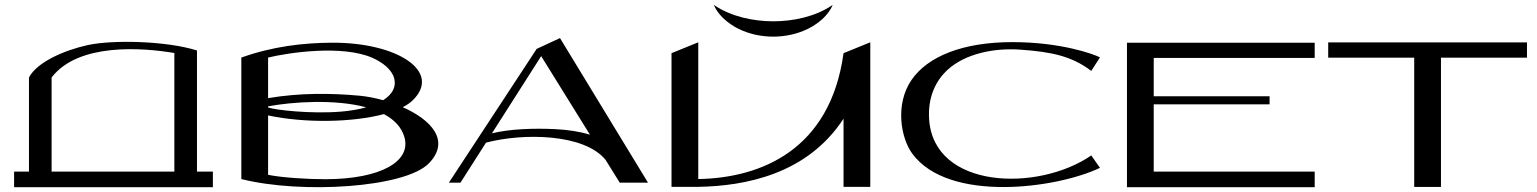

<svg xmlns="http://www.w3.org/2000/svg" viewBox="-20 -770 6323 790"><path d="M790.5 -64V-562.3C666.9 -601.6 444.9 -607.1 341.4 -584.6C242.6 -563 131.5 -513.5 99.2 -451.2V-64H38V0.3H855.9V-64ZM192.3 -451.2C302.2 -594.8 566.9 -574 697.4 -551.9V-64H192.3Z M1637.1 -329C1653.8 -337.5 1667.8 -347 1678.4 -357.5C1799.3 -475.7 1614.6 -595.8 1345.7 -594.3C1228.1 -593.7 1101.6 -579.2 973 -533.1V-33.3C1217.6 28.7 1646.6 3.3 1744.8 -98.1C1835.5 -191.9 1752.7 -277.8 1637.1 -329ZM1512.2 -532.1C1553.6 -513.9 1592.2 -484.1 1601.9 -447.8C1611.3 -412.8 1594.5 -381.7 1556.5 -357.7C1523.3 -367 1489.9 -373.3 1459.3 -376.2C1344.1 -386.8 1214.5 -388.5 1083.1 -366.2V-533.1C1164.9 -553.2 1387.8 -586.7 1512.2 -532.1ZM1083.1 -332.4C1179.8 -350.7 1356.3 -363.5 1486.7 -328.4C1456.6 -319.9 1421.4 -313.8 1381.7 -310.6C1257.2 -300.7 1110.6 -317.6 1083.1 -327.9ZM1320.2 -32.6C1246.7 -32.3 1139.3 -39.2 1083.1 -50.7V-295.1C1235.9 -262.6 1429.9 -266 1559.6 -300.5C1601.6 -278.2 1632.4 -247.1 1644.3 -204.6C1671.9 -105.3 1545.9 -33.3 1320.2 -32.6Z M2646.2 -18.5 2284.1 -613.3 2188.3 -568.9 2188.2 -568.9 1827 -18.5H1874.7L1979.7 -183.1C2131.7 -223.3 2383.6 -220.8 2471.7 -112.2L2529.9 -18.5ZM2261.2 -238.8C2180.4 -242.6 2078.6 -240 2004.1 -221.4L2206.7 -539.1L2407.4 -215.8C2364.2 -228.9 2317.2 -236.2 2261.2 -238.8Z M3560.9 -596 3450.8 -551.2C3396.4 -154 3111.9 -37.7 2853.1 -33.3V-595.9L2743 -551.2V-1H2853.1V-1.2C3044.8 -4.5 3301.4 -52.2 3450.8 -281.7V-1H3560.9V-595.9L3560.9 -595.9C3560.9 -595.9 3560.9 -596 3560.9 -596ZM3398.6 -744.9C3396.1 -743.3 3393.9 -741.6 3391.3 -740.3L3384 -736L3380.3 -733.8L3376.6 -731.9C3374.1 -730.6 3371.6 -729.3 3369.2 -728C3366.8 -726.6 3364.2 -725.6 3361.7 -724.4C3359.2 -723.2 3356.8 -722 3354.4 -720.8C3351.9 -719.7 3349.3 -718.7 3346.8 -717.6C3326.8 -709.1 3306.6 -702.6 3286.1 -697.4C3245.1 -687.1 3203.5 -682.5 3161.6 -682.3C3119.8 -682.5 3078.2 -687.2 3037.2 -697.5C3016.8 -702.7 2996.5 -709.2 2976.5 -717.7C2974 -718.8 2971.5 -719.8 2969 -720.9C2966.5 -722.1 2964.1 -723.3 2961.6 -724.4C2959.1 -725.6 2956.5 -726.7 2954.1 -728C2951.7 -729.4 2949.2 -730.6 2946.7 -731.9L2943 -733.9L2939.4 -736L2932 -740.3C2929.4 -741.7 2927.2 -743.4 2924.7 -744.9C2922.2 -746.5 2919.7 -748 2917.2 -749.6C2918.3 -746.9 2919.6 -744.2 2920.9 -741.5C2922.3 -738.9 2923.6 -736.1 2925.1 -733.6L2929.9 -726.1C2930.7 -724.8 2931.5 -723.5 2932.4 -722.3L2935.1 -718.7C2936.9 -716.3 2938.7 -713.9 2940.6 -711.6C2942.5 -709.1 2944.6 -707 2946.6 -704.8C2948.6 -702.5 2950.7 -700.3 2952.8 -698.1C2955 -696 2957.2 -693.9 2959.4 -691.8C2977.2 -675.3 2997.8 -661.7 3019.7 -650.9C3063.7 -629.4 3112.9 -619.3 3161.6 -619.2C3210.4 -619.4 3259.5 -629.5 3303.5 -651C3325.5 -661.7 3346 -675.4 3363.9 -691.9C3366.1 -694 3368.3 -696 3370.4 -698.1C3372.5 -700.3 3374.6 -702.5 3376.6 -704.8C3378.6 -707.1 3380.7 -709.2 3382.6 -711.6C3384.5 -713.9 3386.3 -716.4 3388.1 -718.7L3390.8 -722.3C3391.7 -723.5 3392.5 -724.8 3393.3 -726.1L3398.1 -733.6C3399.7 -736.1 3401 -738.9 3402.3 -741.5C3403.7 -744.2 3404.9 -746.9 3406.1 -749.5C3403.6 -748 3401.1 -746.4 3398.6 -744.9Z M4470.1 -130.4C4250.1 20.9 3820.7 8.3 3802.9 -280.3C3797.5 -367.3 3827.8 -436.7 3880.6 -484.3C3951.3 -548 4067.6 -573.7 4178.2 -565.7C4306.9 -556.4 4388.4 -539.9 4470.1 -478.3L4505.9 -533.9C4479.6 -547.6 4345 -596.7 4144.8 -596.7C3943 -596.7 3796.9 -538.5 3730.1 -440.5C3661.5 -339.8 3686.9 -200.7 3734 -137.3C3884.1 65.5 4328.3 5.7 4505.9 -79.4Z M5389.4 -531.6V-594.3H4617V0.3H5389.4V-64H4727.1V-340.8H5203.8V-373.9H4727.1V-531.6Z M6262.9 -595.5H5445V-532.7H5798.9V-0.8H5909V-532.7H6262.9Z"/></svg>

Font: Novoposelensky
Style: Regular
Weight: 400
Designer: Sasha Pavljenko
Version: Version 1.002;Fontself Maker 3.5.4